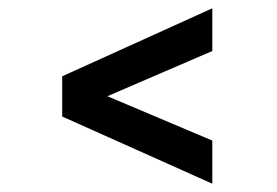

<svg xmlns="http://www.w3.org/2000/svg" viewBox="-20 -530 669 463"><path d="M492 -510V-407L239 -298L492 -191V-87L130 -249V-346Z"/></svg>

Font: Figtree SemiBold
Style: Regular
Weight: 600
Designer: Erik Kennedy
Foundry: Erik Kennedy
Version: Version 2.001; ttfautohint (v1.8.4.7-5d5b);gftools[0.9.27]